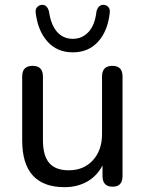

<svg xmlns="http://www.w3.org/2000/svg" viewBox="-20 -767 603 796"><path d="M282 -550Q217 -550 177 -594.5Q137 -639 128 -714Q126 -729 134 -737.5Q142 -746 154 -747Q175 -748 183 -720Q191 -664 216.5 -635Q242 -606 282 -606Q321 -606 347.5 -635Q374 -664 380 -720Q388 -748 410 -747Q422 -746 429.5 -737.5Q437 -729 435 -714Q427 -639 387 -594.5Q347 -550 282 -550ZM248 9Q72 9 72 -185V-450Q72 -494 115 -494Q158 -494 158 -450V-186Q158 -122 184 -91.5Q210 -61 265 -61Q327 -61 365 -102.5Q403 -144 403 -211V-450Q403 -494 446 -494Q488 -494 488 -450V-37Q488 7 447 7Q405 7 405 -37V-81Q382 -37 341 -14Q300 9 248 9Z"/></svg>

Font: Chiron GoRound TC N
Style: Regular
Weight: 350
Designer: Ryoko NISHIZUKA 西塚涼子 (kana, bopomofo & ideographs); Paul D. Hunt (Latin, Greek & Cyrillic); Sandoll Communications 산돌커뮤니
Foundry: Adobe
Version: Version 1.000;hotconv 1.1.1;makeotfexe 2.6.0